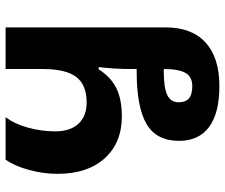

<svg xmlns="http://www.w3.org/2000/svg" viewBox="-79 -726 805 687"><g transform="rotate(90 323.5 -382.5)"><path d="M78 -572Q78 -666 132 -715.5Q186 -765 288 -765Q385 -765 434.5 -728Q484 -691 484 -621Q484 -540 424 -504.5Q364 -469 235 -469H227V-454Q227 -389 220 -333H228Q256 -377 296 -396.5Q336 -416 396 -416Q491 -416 546.5 -354.5Q602 -293 602 -186Q602 -135 588 -83.5Q574 -32 551 0H399Q424 -33 437 -81Q450 -129 450 -178Q450 -231 423 -260.5Q396 -290 346 -290Q284 -290 255.5 -253Q227 -216 227 -133V0H78ZM235 -566Q294 -566 320 -578.5Q346 -591 346 -619Q346 -644 332 -656Q318 -668 288 -668Q255 -668 241 -644Q227 -620 227 -566Z"/></g></svg>

Font: Noto Sans Georgian
Style: Regular
Weight: 600
Designer: Monotype Design team
Foundry: Monotype Imaging Inc.
Version: Version 1.000